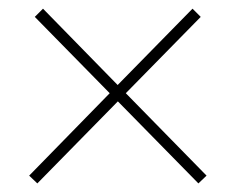

<svg xmlns="http://www.w3.org/2000/svg" viewBox="-20 -550 554 447"><path d="M47.9 -141.1 235.4 -333 61 -510.7 80.1 -529.8 253.9 -352.1 428.2 -529.8 447.3 -510.7 272.9 -333 460.9 -141.1 441.9 -123 254.4 -314 66.9 -123Z"/></svg>

Font: Roboto-Thin
Style: Regular
Weight: 250
Designer: Google
Version: Version 1.100141; 2013; ttfautohint (v0.94.14-c901) -l 8 -r 